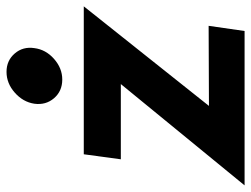

<svg xmlns="http://www.w3.org/2000/svg" viewBox="-138 -668 780 597"><g transform="rotate(-90 252.5 -370.0)"><path d="M-25.9 0 289.1 -384.8H55.2L70.8 -500H530.8L221.2 -110.8L470.2 -111.8L454.1 0ZM228 -653.8Q233.4 -689 262.5 -714.6Q291.5 -740.2 327.1 -740.2Q362.3 -740.2 384.3 -714.6Q406.2 -689 400.9 -653.8Q396.5 -618.2 367.4 -592.5Q338.4 -566.9 303.2 -566.9Q267.1 -566.9 245.1 -592.5Q223.1 -618.2 228 -653.8Z"/></g></svg>

Font: Human Sans Bold
Style: Italic
Weight: 700
Italic angle: -8°
Designer: Tim Radville
Foundry: Continuum
Version: Version 1.000;FEAKit 1.0